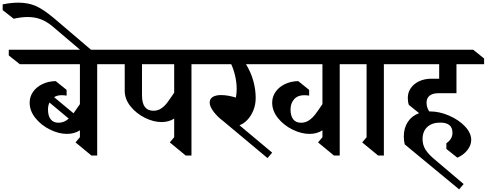

<svg xmlns="http://www.w3.org/2000/svg" viewBox="-139 -1160 3661 1444"><path d="M755 -677H592V10H549L429 -89L462 -128V-180Q421 -153 364 -153Q303 -153 237 -185.5Q171 -218 127.5 -272Q84 -326 84 -388Q84 -432 109 -468.5Q134 -505 179 -527Q224 -549 280 -550L362 -484V-441Q343 -444 324 -444Q290 -444 268 -429L414 -308Q436 -338 462 -377V-677H10L-73 -743V-786H672L755 -720ZM378 -268 233 -389Q222 -365 222 -336Q222 -289 242 -263Q262 -237 301 -237Q344 -237 378 -268Z M266 -1024 557 -776 523 -735 258 -960Q213 -998 168 -1015Q123 -1032 69 -1032Q22 -1032 -36 -1019L-119 -1084V-1127Q-56 -1140 -2 -1140Q73 -1140 130 -1115Q187 -1090 266 -1024Z M1464 -677H1301V10H1258L1138 -89L1171 -128V-268Q1130 -242 1076 -242Q1015 -242 950 -274.5Q885 -307 842 -361Q799 -415 799 -477V-677H722L639 -743V-786H1381L1464 -720ZM929 -677V-442Q929 -327 1015 -327Q1047 -327 1072 -343.5Q1097 -360 1116 -384.5Q1135 -409 1171 -463V-677Z M1711 -677Q1748 -617 1766 -552Q1784 -487 1784 -424Q1784 -373 1766.5 -330Q1749 -287 1721 -258Q1693 -229 1662 -218L1908 -12L1873 29L1539 -250Q1497 -281 1467.5 -320Q1438 -359 1438 -388Q1438 -416 1460.5 -430.5Q1483 -445 1523 -445Q1574 -445 1635 -426Q1641 -457 1641 -491Q1641 -539 1629.5 -589Q1618 -639 1600 -677H1348L1259 -743V-786H1843L1932 -720V-677Z M2579 -677H2416V10H2373L2253 -89L2286 -128V-180Q2245 -153 2188 -153Q2127 -153 2061 -185.5Q1995 -218 1951.5 -272Q1908 -326 1908 -388Q1908 -432 1933 -468.5Q1958 -505 2003 -527Q2048 -549 2104 -550L2186 -484V-441Q2166 -444 2148 -444Q2100 -444 2073 -413.5Q2046 -383 2046 -336Q2046 -289 2066 -263Q2086 -237 2125 -237Q2158 -237 2183.5 -254Q2209 -271 2230 -297.5Q2251 -324 2286 -377V-677H1834L1751 -743V-786H2496L2579 -720Z M2748 -677V10H2705L2585 -89L2618 -128V-677H2556L2473 -743V-786H2828L2911 -720V-677Z M3069 -388Q3069 -352 3089 -322H3095Q3166 -322 3238.5 -290.5Q3311 -259 3358 -209.5Q3405 -160 3405 -108Q3405 -68 3376.5 -31.5Q3348 5 3301 26L3218 -40V-83Q3264 -114 3264 -161Q3264 -238 3172 -238Q3110 -238 3074.5 -205Q3039 -172 3039 -113Q3039 -69 3062.5 -32.5Q3086 4 3138 46L3348 224L3314 264L2905 -74Q2898 -102 2898 -134Q2898 -197 2928 -243Q2958 -289 3013 -309L2936 -371Q2928 -393 2928 -424Q2928 -465 2951 -498Q2974 -531 3014.5 -549.5Q3055 -568 3105 -568H3164V-677H2887L2805 -743V-786H3420L3502 -720V-677H3294V-459H3159Q3115 -459 3092 -440.5Q3069 -422 3069 -388Z"/></svg>

Font: InknutAntiqua
Style: Medium
Weight: 500
Designer: Claus Eggers Srensen
Foundry: Claus Eggers Srensen
Version: Version 1.000; ttfautohint (v1.2) -l 7 -r 28 -G 50 -x 13 -D 